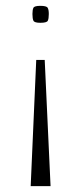

<svg xmlns="http://www.w3.org/2000/svg" viewBox="-20 -495 273 657"><path d="M118 -475Q139 -475 143 -468.5Q147 -462 147 -447Q147 -431 143.5 -424Q140 -417 118 -417Q98 -417 94.5 -424Q91 -431 91 -447Q91 -462 94.5 -468.5Q98 -475 118 -475ZM104 -290H133L153 142H85Z"/></svg>

Font: Smooch Sans Thin Medium
Style: Regular
Weight: 500
Version: Version 1.010